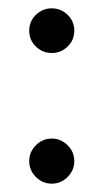

<svg xmlns="http://www.w3.org/2000/svg" viewBox="-20 -440 247 460"><path d="M142 -328.5Q158 -344 158 -366.5Q158 -389 142 -404.5Q126 -420 104 -420Q82 -420 66 -404.5Q50 -389 50 -366.5Q50 -344 66 -328.5Q82 -313 104 -313Q126 -313 142 -328.5ZM142 -16Q158 -32 158 -54Q158 -76 142 -92Q126 -108 104 -108Q82 -108 66 -92Q50 -76 50 -54Q50 -32 66 -16Q82 0 104 0Q126 0 142 -16Z"/></svg>

Font: Sakbunderan
Style: Regular
Weight: 400
Version: Version 1.00